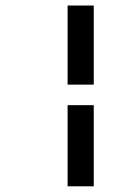

<svg xmlns="http://www.w3.org/2000/svg" viewBox="-20 -694 479 685"><path d="M221.2 -392.1V-674.3H314.5V-392.1ZM221.2 -29.3V-318.8H314.5V-29.3Z"/></svg>

Font: Elstob SemiBold
Style: Italic
Weight: 600
Italic angle: -20°
Designer: Peter S. Baker
Version: Version 1.015